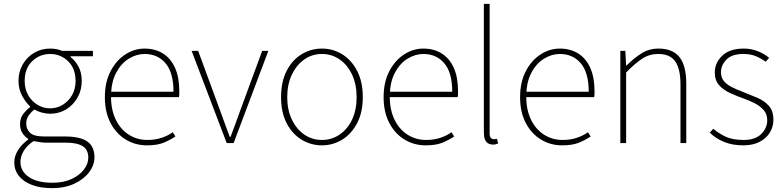

<svg xmlns="http://www.w3.org/2000/svg" viewBox="-20 -742 4068 996"><path d="M250 234Q189 234 145 217Q101 200 77.5 170Q54 140 54 100Q54 68 73.5 37Q93 6 126 -18V-22Q108 -33 96 -52Q84 -71 84 -98Q84 -131 102.5 -153.5Q121 -176 136 -186V-190Q114 -210 95 -244.5Q76 -279 76 -322Q76 -370 98 -408Q120 -446 157 -468Q194 -490 240 -490Q260 -490 276 -486.5Q292 -483 302 -478H462V-450H346V-446Q370 -428 387 -397Q404 -366 404 -322Q404 -274 382 -235.5Q360 -197 323 -174.5Q286 -152 240 -152Q219 -152 197 -158Q175 -164 158 -174Q142 -161 129 -143.5Q116 -126 116 -100Q116 -73 135.5 -53.5Q155 -34 210 -34H316Q396 -34 433 -8Q470 18 470 74Q470 114 443 150.5Q416 187 366.5 210.5Q317 234 250 234ZM240 -180Q275 -180 305 -198Q335 -216 353.5 -248Q372 -280 372 -322Q372 -387 333 -424.5Q294 -462 240 -462Q186 -462 147 -424.5Q108 -387 108 -322Q108 -280 126.5 -248Q145 -216 175 -198Q205 -180 240 -180ZM252 206Q309 206 350.5 187Q392 168 415 138Q438 108 438 76Q438 34 408.5 16Q379 -2 322 -2H212Q208 -2 191 -4Q174 -6 154 -10Q118 14 102 42.5Q86 71 86 98Q86 146 129.5 176Q173 206 252 206Z M742 12Q682 12 632.5 -18Q583 -48 553.5 -104Q524 -160 524 -238Q524 -316 553.5 -372.5Q583 -429 630 -459.5Q677 -490 730 -490Q785 -490 825.5 -464.5Q866 -439 888 -390Q910 -341 910 -270Q910 -263 910 -255Q910 -247 908 -238H540V-266H880Q880 -365 839 -413.5Q798 -462 730 -462Q688 -462 648 -437.5Q608 -413 582 -363.5Q556 -314 556 -240Q556 -172 580.5 -121.5Q605 -71 648 -43.5Q691 -16 744 -16Q785 -16 818 -27Q851 -38 876 -56L890 -34Q863 -16 829.5 -2Q796 12 742 12Z M1156 0 974 -478H1008L1122 -168Q1134 -134 1147 -99Q1160 -64 1172 -32H1176Q1188 -64 1201 -99Q1214 -134 1226 -168L1340 -478H1372L1192 0Z M1650 12Q1593 12 1544.5 -17.5Q1496 -47 1467 -103Q1438 -159 1438 -238Q1438 -318 1467 -374.5Q1496 -431 1544.5 -460.5Q1593 -490 1650 -490Q1707 -490 1755 -460.5Q1803 -431 1832.5 -374.5Q1862 -318 1862 -238Q1862 -159 1832.5 -103Q1803 -47 1755 -17.5Q1707 12 1650 12ZM1650 -16Q1701 -16 1742 -44Q1783 -72 1806.5 -122Q1830 -172 1830 -238Q1830 -304 1806.5 -354.5Q1783 -405 1742 -433.5Q1701 -462 1650 -462Q1599 -462 1558.5 -433.5Q1518 -405 1494 -354.5Q1470 -304 1470 -238Q1470 -172 1494 -122Q1518 -72 1558.5 -44Q1599 -16 1650 -16Z M2188 12Q2128 12 2078.5 -18Q2029 -48 1999.5 -104Q1970 -160 1970 -238Q1970 -316 1999.5 -372.5Q2029 -429 2076 -459.5Q2123 -490 2176 -490Q2231 -490 2271.5 -464.5Q2312 -439 2334 -390Q2356 -341 2356 -270Q2356 -263 2356 -255Q2356 -247 2354 -238H1986V-266H2326Q2326 -365 2285 -413.5Q2244 -462 2176 -462Q2134 -462 2094 -437.5Q2054 -413 2028 -363.5Q2002 -314 2002 -240Q2002 -172 2026.5 -121.5Q2051 -71 2094 -43.5Q2137 -16 2190 -16Q2231 -16 2264 -27Q2297 -38 2322 -56L2336 -34Q2309 -16 2275.5 -2Q2242 12 2188 12Z M2538 8Q2523 8 2512 1.5Q2501 -5 2495.5 -19Q2490 -33 2490 -56V-722H2520V-50Q2520 -34 2526 -27Q2532 -20 2542 -20Q2545 -20 2548.5 -20.5Q2552 -21 2558 -22L2564 2Q2558 5 2552 6.5Q2546 8 2538 8Z M2896 12Q2836 12 2786.5 -18Q2737 -48 2707.5 -104Q2678 -160 2678 -238Q2678 -316 2707.5 -372.5Q2737 -429 2784 -459.5Q2831 -490 2884 -490Q2939 -490 2979.5 -464.5Q3020 -439 3042 -390Q3064 -341 3064 -270Q3064 -263 3064 -255Q3064 -247 3062 -238H2694V-266H3034Q3034 -365 2993 -413.5Q2952 -462 2884 -462Q2842 -462 2802 -437.5Q2762 -413 2736 -363.5Q2710 -314 2710 -240Q2710 -172 2734.5 -121.5Q2759 -71 2802 -43.5Q2845 -16 2898 -16Q2939 -16 2972 -27Q3005 -38 3030 -56L3044 -34Q3017 -16 2983.5 -2Q2950 12 2896 12Z M3198 0V-478H3224L3228 -402H3230Q3268 -440 3307.5 -465Q3347 -490 3396 -490Q3470 -490 3505 -445.5Q3540 -401 3540 -308V0H3510V-304Q3510 -384 3483 -423Q3456 -462 3394 -462Q3349 -462 3312 -438Q3275 -414 3228 -366V0Z M3836 12Q3779 12 3735.5 -6Q3692 -24 3662 -54L3680 -74Q3710 -49 3745.5 -32.5Q3781 -16 3838 -16Q3898 -16 3929 -47Q3960 -78 3960 -118Q3960 -150 3941.5 -171Q3923 -192 3895.5 -206Q3868 -220 3840 -230Q3803 -243 3768 -259Q3733 -275 3710.5 -300Q3688 -325 3688 -366Q3688 -416 3726.5 -453Q3765 -490 3838 -490Q3877 -490 3911 -476.5Q3945 -463 3970 -442L3952 -422Q3928 -439 3901 -450.5Q3874 -462 3836 -462Q3776 -462 3748 -432.5Q3720 -403 3720 -368Q3720 -339 3736 -320.5Q3752 -302 3777.5 -289.5Q3803 -277 3832 -266Q3870 -251 3907 -235.5Q3944 -220 3968 -193.5Q3992 -167 3992 -120Q3992 -85 3974 -55Q3956 -25 3921 -6.5Q3886 12 3836 12Z"/></svg>

Font: Source Sans 3 ExtraLight ExtraLight
Style: Regular
Weight: 250
Version: Version 3.052;hotconv 1.1.0;makeotfexe 2.6.0